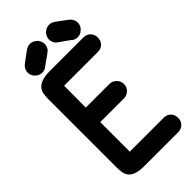

<svg xmlns="http://www.w3.org/2000/svg" viewBox="-284 -988 1067 1067"><g transform="rotate(-45 249.5 -454.0)"><path d="M430 -734Q455 -734 471 -718Q487 -702 487 -677Q487 -652 471 -636Q455 -620 430 -620H165Q165 -575 164.5 -534.5Q164 -494 164 -449H350Q373 -449 390 -432Q407 -415 407 -392Q407 -367 390 -351Q373 -335 350 -335H164V-99Q164 -103 168 -103H430Q455 -103 471 -87Q487 -71 487 -46Q487 -21 471 -5Q455 11 430 11H168Q127 11 103.5 3Q80 -5 68 -19.5Q56 -34 53 -54Q50 -74 50 -98V-628Q50 -651 53.5 -670.5Q57 -690 69.5 -704Q82 -718 105.5 -726Q129 -734 168 -734ZM444 -860 448 -856Q450 -854 451.5 -853Q453 -852 454 -850Q467 -833 467 -815Q467 -797 456 -781L450 -775Q446 -771 442 -769L445 -770Q430 -757 409 -757Q401 -757 392 -759.5Q383 -762 375 -769H376L344 -792L311 -815L308 -818Q304 -820 299 -825Q287 -842 287 -861Q287 -878 298 -894L297 -893Q300 -898 301.5 -899.5Q303 -901 306 -903Q307 -904 307.5 -904Q308 -904 309 -905Q325 -919 345 -919Q362 -919 379 -908ZM161 -908Q178 -919 195 -919Q215 -919 231 -905Q232 -904 232.5 -904Q233 -904 234 -903Q237 -901 238.5 -899.5Q240 -898 243 -893L242 -894Q253 -878 253 -861Q253 -842 241 -825Q236 -820 232 -818L229 -815L197 -792L164 -769H165Q157 -762 148 -759.5Q139 -757 131 -757Q110 -757 95 -770L98 -769Q94 -771 90 -775L84 -781Q73 -797 73 -815Q73 -833 86 -850Q87 -852 88.5 -853Q90 -854 92 -856L96 -860Z"/></g></svg>

Font: VDS
Style: Bold
Weight: 700
Designer: artmaker
Foundry: artmaker
Version: Version 1.000 2009 initial release